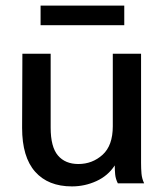

<svg xmlns="http://www.w3.org/2000/svg" viewBox="-20 -655 590 686"><path d="M237 11Q152 11 105.5 -41.5Q59 -94 59 -198L60 -463H161V-199Q161 -130 187 -99.5Q213 -69 260 -69Q310 -69 346.5 -102Q383 -135 383 -204V-463H484V-73Q484 -53 485.5 -35Q487 -17 495 0H401Q393 -16 391.5 -32Q390 -48 390 -64Q366 -27 324.5 -8Q283 11 237 11ZM125 -565V-635H424V-565Z"/></svg>

Font: Inconsolata SemiExpanded SemiBold
Style: Regular
Weight: 600
Width: 6
Monospace: yes
Designer: Raph Levien, Cyreal, Brenton Simpson
Foundry: Raph Levien, Cyreal, Google
Version: Version 3.001; ttfautohint (v1.8.2.53-6de2)